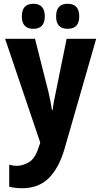

<svg xmlns="http://www.w3.org/2000/svg" viewBox="-20 -755 540 1020"><path d="M218 -668Q218 -735 157 -735Q96 -735 96 -668Q96 -602 157 -602Q218 -602 218 -668ZM401 -668Q401 -735 339 -735Q278 -735 278 -668Q278 -602 339 -602Q401 -602 401 -668ZM323 35 491 -549H334L277 -268Q271 -241 266.5 -216.5Q262 -192 260 -171H256Q249 -218 237 -268L166 -549H7L194 3L185 28Q167 87 134 106.5Q101 126 69 126Q50 126 29 120V237Q63 245 97 245Q186 245 240 190.5Q294 136 323 35Z"/></svg>

Font: Noto Sans Mono UI Condensed ExtraBold
Style: Regular
Weight: 800
Width: 3
Designer: Monotype Design team
Foundry: Monotype Imaging Inc.
Version: 1.000